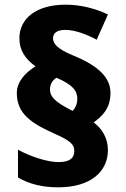

<svg xmlns="http://www.w3.org/2000/svg" viewBox="-20 -790 540 822"><path d="M52 -392C52 -300 119 -260 215 -217C285 -186 298 -170 298 -143C298 -115 281 -96 230 -96C185 -96 114 -118 57 -149V-30C105 -2 162 12 229 12C370 12 442 -57 442 -147C442 -199 417 -239 381 -266C417 -292 453 -325 453 -392C453 -455 406 -507 292 -553C224 -581 207 -604 207 -626C207 -650 226 -662 260 -662C301 -662 351 -643 394 -620L442 -728C392 -752 328 -770 261 -770C134 -770 63 -710 63 -626C63 -576 87 -538 132 -506C93 -482 52 -443 52 -392ZM194 -407C194 -433 208 -449 222 -457C290 -428 311 -402 311 -367C311 -341 300 -325 291 -315L278 -322C219 -353 194 -374 194 -407Z"/></svg>

Font: Noto Sans Thai Looped Black
Style: Regular
Weight: 900
Designer: Sasikarn Vongin, Ben Mitchell
Foundry: The Fontpad Ltd
Version: Version 1.001